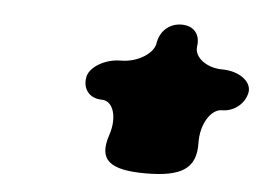

<svg xmlns="http://www.w3.org/2000/svg" viewBox="-34 -884 540 392"><g transform="rotate(5 236.0 -687.5)"><path d="M276 -800C273 -778 240 -758 207 -758C174 -758 142 -739 139 -717C135 -693 150 -675 175 -675C198 -675 209 -642 196 -604C179 -553 202 -533 277 -533C352 -533 380 -553 379 -604C378 -642 398 -675 421 -675C446 -675 468 -693 472 -717C475 -739 448 -758 415 -758C382 -758 356 -778 359 -800C363 -825 349 -842 324 -842C299 -842 280 -825 276 -800Z"/></g></svg>

Font: Hussar Skorodowane
Style: Ky
Weight: 700
Foundry: Cannot Into Space Fonts
Version: Version 0.892